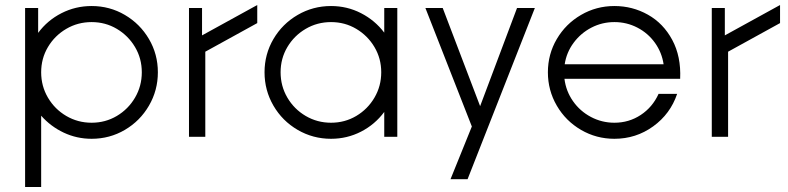

<svg xmlns="http://www.w3.org/2000/svg" viewBox="-20 -545 3139 765"><path d="M144 -84V200H80V-513H132V-414Q169 -464 225 -492.5Q281 -521 345 -521Q417 -521 477.5 -485.5Q538 -450 573.5 -389.5Q609 -329 609 -257Q609 -185 573.5 -124Q538 -63 477.5 -27.5Q417 8 345 8Q286 8 234 -16.5Q182 -41 144 -84ZM545 -257Q545 -312 518 -357.5Q491 -403 445.5 -430Q400 -457 345 -457Q290 -457 244 -430Q198 -403 171 -357.5Q144 -312 144 -257Q144 -202 171 -156Q198 -110 244 -83Q290 -56 345 -56Q400 -56 445.5 -83Q491 -110 518 -156Q545 -202 545 -257Z M733 -513H785V-404L1005 -525V-453L798 -339V0H733Z M1034 -257Q1034 -329 1069.5 -389.5Q1105 -450 1166 -485.5Q1227 -521 1299 -521Q1363 -521 1418.5 -492.5Q1474 -464 1511 -415V-513H1563V0H1511V-99Q1474 -49 1418.5 -20.5Q1363 8 1299 8Q1227 8 1166 -27.5Q1105 -63 1069.5 -124Q1034 -185 1034 -257ZM1499 -257Q1499 -312 1472 -357.5Q1445 -403 1399.5 -430Q1354 -457 1299 -457Q1244 -457 1198 -430Q1152 -403 1125 -357.5Q1098 -312 1098 -257Q1098 -202 1125 -156Q1152 -110 1198 -83Q1244 -56 1299 -56Q1354 -56 1399.5 -83Q1445 -110 1472 -156Q1499 -202 1499 -257Z M1860 -41 1675 -513H1744L1893 -122L2040 -513H2111L1843 169H1775Z M2163 -257Q2163 -329 2198.5 -389.5Q2234 -450 2295 -485.5Q2356 -521 2428 -521Q2500 -521 2561.5 -486.5Q2623 -452 2658.5 -386Q2694 -320 2690 -231H2229Q2235 -182 2263 -142Q2291 -102 2334.5 -79Q2378 -56 2428 -56Q2486 -56 2533 -87Q2580 -118 2604 -171H2678Q2651 -91 2582.5 -41.5Q2514 8 2428 8Q2356 8 2295 -27.5Q2234 -63 2198.5 -124Q2163 -185 2163 -257ZM2624 -289Q2617 -336 2589.5 -374.5Q2562 -413 2519.5 -435Q2477 -457 2428 -457Q2379 -457 2336.5 -435Q2294 -413 2265.5 -374.5Q2237 -336 2230 -289Z M2816 -513H2868V-404L3088 -525V-453L2881 -339V0H2816Z"/></svg>

Font: Lineal Light
Style: Regular
Weight: 300
Designer: Created by Frank Adebiaye with contributions from Anton Moglia & Ariel Martín Pérez
Created by Frank ADEBIAYE with FontF
Foundry: Velvetyne Type Foundry
Version: Version 2.000